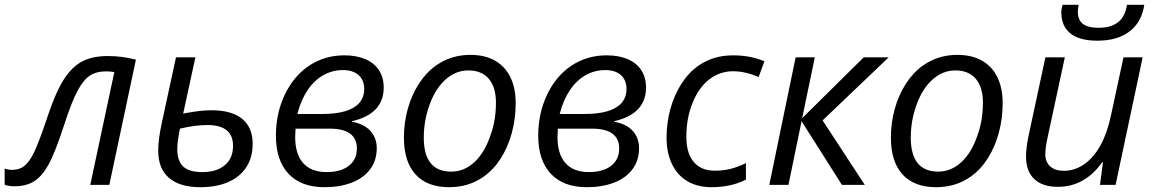

<svg xmlns="http://www.w3.org/2000/svg" viewBox="-62 -777 4854 807"><path d="M-42.5 -0.5V-68.4Q-26.4 -63 -11.2 -63Q19 -63 39.3 -78.6Q59.6 -94.2 79.1 -132.3Q99.1 -171.9 134.8 -277.8Q177.7 -407.7 217.3 -459Q248.5 -502.4 290 -522Q331.5 -541.5 391.6 -541.5Q450.2 -541.5 509.3 -526.4L397.5 0H317.4L418.5 -474.1Q400.9 -477.1 384.3 -477.1Q341.8 -477.1 314.5 -458.3Q287.1 -439.5 263.2 -394Q238.3 -347.2 207 -250Q168 -130.9 141.1 -83.5Q114.7 -36.1 81.5 -15.1Q48.3 5.9 -1 5.9Q-25.4 5.9 -42.5 -0.5Z M603 -143.1Q603 -190.9 617.7 -258.8L677.7 -536.1H759.3L708 -299.8Q751 -307.6 775.6 -310.5Q800.3 -313.5 827.6 -313.5Q912.1 -313.5 956.1 -277.3Q1000 -241.2 1000 -172.4Q1000 -116.2 973.9 -75.2Q947.8 -34.2 898.2 -12.2Q848.6 9.8 779.8 9.8Q693.8 9.8 648.4 -29.3Q603 -68.4 603 -143.1ZM917.5 -163.6Q917.5 -251.5 809.6 -251.5Q757.8 -251.5 694.3 -236.3Q683.1 -180.2 683.1 -150.9Q683.1 -100.6 708 -77.1Q732.9 -53.7 788.6 -53.7Q848.6 -53.7 883.1 -82.8Q917.5 -111.8 917.5 -163.6Z M1097.7 -207Q1097.7 -300.3 1134.8 -378.7Q1171.9 -457 1237.3 -501Q1302.7 -544.4 1385.3 -544.4Q1436.5 -544.4 1473.9 -528.3Q1511.2 -512.2 1531 -481.7Q1550.8 -451.2 1550.8 -409.2Q1550.8 -298.3 1417.5 -267.6V-265.1Q1466.8 -256.8 1494.1 -227.5Q1521.5 -198.2 1521.5 -154.3Q1521.5 -102.5 1493.7 -65.4Q1465.8 -28.3 1416.3 -9.3Q1366.7 9.8 1301.8 9.8Q1203.6 9.8 1150.6 -46.6Q1097.7 -103 1097.7 -207ZM1438 -152.8Q1438 -236.3 1323.2 -236.3H1180.2Q1179.2 -219.7 1179.2 -213.4L1178.7 -201.7Q1178.7 -128.9 1212.4 -91.3Q1246.1 -53.7 1310.5 -53.7Q1370.1 -53.7 1404.1 -80.1Q1438 -106.4 1438 -152.8ZM1292 -297.9Q1405.8 -297.9 1447.3 -343.3Q1468.8 -367.7 1468.8 -402.8Q1468.8 -439.9 1445.3 -461.2Q1421.9 -482.4 1379.4 -482.4Q1334.5 -482.4 1296.4 -460.7Q1258.3 -439 1230.5 -397.5Q1202.6 -356 1188 -297.9Z M1635.7 -198.2Q1635.7 -261.7 1652.1 -320.1Q1668.5 -378.4 1699 -425.5Q1729.5 -472.7 1771 -502Q1834.5 -546.4 1914.6 -546.4Q1975.1 -546.4 2017.8 -522.5Q2060.5 -498.5 2083 -452.9Q2105.5 -407.2 2105.5 -343.8Q2105.5 -278.8 2089.4 -219Q2073.2 -159.2 2043 -111.6Q2012.7 -64 1971.2 -34.7Q1908.7 9.8 1825.7 9.8Q1733.4 9.8 1684.6 -43.9Q1635.7 -97.7 1635.7 -198.2ZM2000 -209.5Q2022.5 -271 2022.5 -345.7Q2022.5 -410.6 1992.4 -445.8Q1962.4 -481 1906.7 -481Q1853.5 -481 1810.8 -442.9Q1768.1 -404.8 1743.2 -335.9Q1719.2 -269.5 1719.2 -198.7Q1719.2 -55.7 1834.5 -55.7Q1889.2 -55.7 1932.4 -95.9Q1975.6 -136.2 2000 -209.5Z M2200.2 -207Q2200.2 -300.3 2237.3 -378.7Q2274.4 -457 2339.8 -501Q2405.3 -544.4 2487.8 -544.4Q2539.1 -544.4 2576.4 -528.3Q2613.8 -512.2 2633.5 -481.7Q2653.3 -451.2 2653.3 -409.2Q2653.3 -298.3 2520 -267.6V-265.1Q2569.3 -256.8 2596.7 -227.5Q2624 -198.2 2624 -154.3Q2624 -102.5 2596.2 -65.4Q2568.4 -28.3 2518.8 -9.3Q2469.2 9.8 2404.3 9.8Q2306.2 9.8 2253.2 -46.6Q2200.2 -103 2200.2 -207ZM2540.5 -152.8Q2540.5 -236.3 2425.8 -236.3H2282.7Q2281.7 -219.7 2281.7 -213.4L2281.2 -201.7Q2281.2 -128.9 2314.9 -91.3Q2348.6 -53.7 2413.1 -53.7Q2472.7 -53.7 2506.6 -80.1Q2540.5 -106.4 2540.5 -152.8ZM2394.5 -297.9Q2508.3 -297.9 2549.8 -343.3Q2571.3 -367.7 2571.3 -402.8Q2571.3 -439.9 2547.9 -461.2Q2524.4 -482.4 2481.9 -482.4Q2437 -482.4 2398.9 -460.7Q2360.8 -439 2333 -397.5Q2305.2 -356 2290.5 -297.9Z M2739.7 -199.2Q2739.7 -262.2 2756.1 -320.6Q2772.5 -378.9 2802.7 -425.8Q2833 -472.7 2874.5 -501.5Q2937 -544.4 3019 -544.4Q3091.8 -544.4 3150.9 -519.5L3126.5 -453.1Q3070.8 -477.5 3019.5 -477.5Q2963.4 -477.5 2918.9 -443.1Q2874.5 -408.7 2848.6 -343.8Q2822.8 -279.8 2822.8 -202.6Q2822.8 -125.5 2860.4 -89.4Q2890.1 -59.6 2942.4 -59.6Q2977.1 -59.6 3007.3 -66.9Q3037.6 -74.2 3073.2 -91.3V-22Q3011.2 9.8 2928.2 9.8Q2870.1 9.8 2827.6 -15.1Q2785.2 -40 2762.5 -87.2Q2739.7 -134.3 2739.7 -199.2Z M3282.2 -536.1H3362.8L3309.6 -280.3L3568.4 -536.1H3673.3L3395.5 -271L3572.8 0H3476.6L3307.1 -267.6L3252 0H3171.4Z M3682.6 -198.2Q3682.6 -261.7 3699 -320.1Q3715.3 -378.4 3745.8 -425.5Q3776.4 -472.7 3817.9 -502Q3881.3 -546.4 3961.4 -546.4Q4022 -546.4 4064.7 -522.5Q4107.4 -498.5 4129.9 -452.9Q4152.3 -407.2 4152.3 -343.8Q4152.3 -278.8 4136.2 -219Q4120.1 -159.2 4089.8 -111.6Q4059.6 -64 4018.1 -34.7Q3955.6 9.8 3872.6 9.8Q3780.3 9.8 3731.4 -43.9Q3682.6 -97.7 3682.6 -198.2ZM4046.9 -209.5Q4069.3 -271 4069.3 -345.7Q4069.3 -410.6 4039.3 -445.8Q4009.3 -481 3953.6 -481Q3900.4 -481 3857.7 -442.9Q3814.9 -404.8 3790 -335.9Q3766.1 -269.5 3766.1 -198.7Q3766.1 -55.7 3881.3 -55.7Q3936 -55.7 3979.2 -95.9Q4022.5 -136.2 4046.9 -209.5Z M4250.5 -119.1Q4250.5 -156.2 4261.7 -209L4332 -536.1H4413.6L4342.3 -204.6Q4331.5 -155.8 4331.5 -129.4Q4331.5 -96.2 4352.1 -77.6Q4372.6 -59.1 4410.2 -59.1Q4455.6 -59.1 4495.6 -87.2Q4535.6 -115.2 4564 -167Q4592.8 -220.7 4607.4 -291.5L4660.2 -536.1H4740.7L4627 0H4561.5L4573.7 -94.7H4570.3Q4497.1 8.3 4384.3 8.3Q4319.3 8.3 4284.9 -24.7Q4250.5 -57.6 4250.5 -119.1ZM4398.9 -724.6Q4398.9 -739.7 4404.3 -756.8H4471.7Q4468.3 -738.3 4468.3 -728Q4468.3 -693.4 4489.3 -676.8Q4510.3 -660.2 4555.7 -660.2Q4608.4 -660.2 4637.9 -684.1Q4667.5 -708 4674.8 -756.8H4747.6Q4736.8 -684.1 4685.8 -645Q4634.8 -606 4550.8 -606Q4474.6 -606 4436.8 -636.7Q4398.9 -667.5 4398.9 -724.6Z"/></svg>

Font: Viking Open Sans
Style: Italic
Weight: 400
Italic angle: -12°
Foundry: Ascender Corporation
Version: Version 2.000